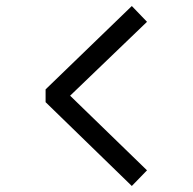

<svg xmlns="http://www.w3.org/2000/svg" viewBox="-20 -655 640 638"><path d="M418 -635 131.5 -358V-315.5L418 -37L468.5 -89L213 -337L468.5 -582.5Z"/></svg>

Font: Kode
Style: Regular
Weight: 400
Monospace: yes
Designer: Isa Ozler
Foundry: Kadena LLC
Version: Version 1.000;gftools[0.9.28]